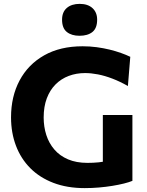

<svg xmlns="http://www.w3.org/2000/svg" viewBox="-20 -969 769 1002"><path d="M422.3 12.7Q330.4 12.7 258.9 -14.6Q187.4 -41.9 138.1 -91.4Q88.9 -140.9 63.3 -208.5Q37.6 -276.1 37.6 -356.5Q37.6 -465.5 82.3 -549.2Q126.9 -632.9 210.5 -680.2Q294.1 -727.5 411.1 -727.5Q448.6 -727.5 484.2 -722.8Q519.8 -718 551.8 -710.2Q583.8 -702.3 611.4 -692.5Q639 -682.8 659.9 -672.5L647.5 -520.1Q605.4 -543.9 566.1 -558.9Q526.8 -573.9 491.1 -580.8Q455.4 -587.7 424.1 -587.7Q378.2 -587.7 338.7 -572.8Q299.3 -557.9 269.9 -528.5Q240.5 -499 224.2 -455.7Q207.9 -412.3 207.9 -355.9Q207.9 -307.3 221.7 -264.4Q235.5 -221.5 263.6 -188.8Q291.6 -156 334.9 -137.5Q378.2 -119 436.6 -119Q467.6 -119 495.4 -121.9Q523.3 -124.8 549.3 -131.3Q575.3 -137.8 600.7 -147.7Q626.1 -157.7 651.5 -171.5L671 -25.2Q654.2 -18.1 627.4 -11.4Q600.7 -4.7 567.3 0.8Q534 6.3 497 9.5Q460.1 12.7 422.3 12.7ZM516.7 -22.1Q516.7 -77.8 516.7 -120Q516.7 -162.2 516.7 -204.3Q516.7 -253.7 516.7 -291.6Q516.7 -329.5 516.7 -368.9H671Q671 -329.5 671 -291.6Q671 -253.7 671 -204.3Q671 -162.2 671 -120.4Q671 -78.7 671 -25.2ZM395 -782.3Q353.4 -782.3 328.7 -802.2Q303.9 -822 303.9 -866.3Q303.9 -906.2 328.7 -927.5Q353.4 -948.8 396 -948.8Q438.2 -948.8 462.6 -926.7Q487 -904.5 487 -866.3Q487 -822 462.5 -802.2Q437.9 -782.3 395 -782.3Z"/></svg>

Font: Commissioner Thin
Style: Regular
Weight: 100
Designer: Kostas Bartsokas
Foundry: Kostas Bartsokas
Version: Version 1.001;gftools[0.9.23]